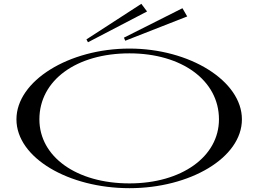

<svg xmlns="http://www.w3.org/2000/svg" viewBox="-20 -969 1351 1004"><path d="M657 15C972 15 1245 -143 1245 -345C1245 -546 972 -715 657 -715C340 -715 66 -546 66 -345C66 -143 340 15 657 15ZM657 -10C379 -10 186 -150 186 -345C186 -549 379 -690 657 -690C930 -690 1125 -549 1125 -345C1125 -150 930 -10 657 -10ZM749 -909 719 -949 432 -763 440 -748ZM959 -883 934 -926 628 -772 635 -756Z"/></svg>

Font: Sprat Extended
Style: Regular
Weight: 400
Width: 9
Designer: Ethan Nakache
Foundry: Collletttivo
Version: Version 2.000;Glyphs 3.2 (3217)